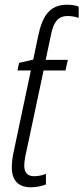

<svg xmlns="http://www.w3.org/2000/svg" viewBox="-20 -785 354 815"><path d="M111 10C134 10 158 5 175 -2V-47C160 -41 143 -37 125 -37C95 -37 83 -54 83 -82C83 -99 87 -121 93 -147L165 -486H258L268 -531H174L197 -640C208 -691 225 -717 268 -717C286 -717 303 -713 314 -709V-757C302 -762 284 -765 265 -765C187 -765 159 -712 142 -632L121 -532L61 -518L54 -486H111L40 -150C33 -121 30 -94 30 -75C30 -19 58 10 111 10Z"/></svg>

Font: Noto Sans Condensed Light
Style: Italic
Weight: 300
Width: 3
Italic angle: -12°
Designer: Monotype Design Team
Foundry: Monotype Imaging Inc.
Version: Version 2.013